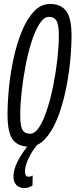

<svg xmlns="http://www.w3.org/2000/svg" viewBox="-20 -730 381 969"><path d="M126 10Q71 10 44.5 -25.5Q18 -61 18 -151Q18 -215 25.5 -290Q33 -365 49.5 -439.5Q66 -514 91.5 -575Q117 -636 152 -673Q187 -710 233 -710Q287 -710 314 -674.5Q341 -639 341 -549Q341 -485 333 -410Q325 -335 308.5 -260.5Q292 -186 266.5 -125Q241 -64 206 -27Q171 10 126 10ZM132 -55Q157 -55 179 -90Q201 -125 219 -181.5Q237 -238 250 -304.5Q263 -371 270 -435.5Q277 -500 277 -551Q277 -606 265 -625.5Q253 -645 227 -645Q202 -645 179.5 -610Q157 -575 139 -518.5Q121 -462 108.5 -395.5Q96 -329 89 -264.5Q82 -200 82 -149Q82 -94 93.5 -74.5Q105 -55 132 -55ZM128 -4 169 -1Q140 35 123 71.5Q106 108 106 135Q106 162 124 162Q134 162 145 156L144 206Q126 219 102 219Q78 219 63 204Q48 189 48 162Q48 126 68.5 85.5Q89 45 128 -4Z"/></svg>

Font: Georama ExtraCondensed
Style: Italic
Weight: 400
Width: 2
Italic angle: -9°
Designer: Jean-Baptiste Levee
Foundry: Production Type
Version: Version 1.000